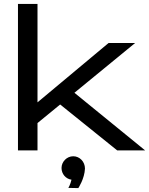

<svg xmlns="http://www.w3.org/2000/svg" viewBox="-20 -770 763 983"><path d="M361 -295 672 -550H536L172 -246V-750H72V0H172V-140L288 -235L580 0H723ZM415 93C415 58 388 30 355 30C322 30 295 58 295 90C295 121 317 146 346 150C340 176 330 192 330 192L381 193C381 193 413 145 415 93Z"/></svg>

Font: Bruno Ace
Style: Regular
Weight: 400
Designer: Astigmatic (AOETI)
Foundry: Astigmatic (AOETI)
Version: Version 1.000